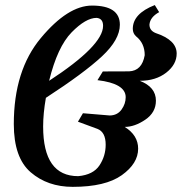

<svg xmlns="http://www.w3.org/2000/svg" viewBox="-20 -724 748 754"><path d="M265.6 9.8Q167 9.8 100.6 -47.4Q34.2 -104.5 34.2 -236.8Q34.2 -447.3 140.4 -574.7Q246.6 -702.1 341.3 -702.1Q450.7 -702.1 450.7 -627Q450.7 -568.4 380.6 -502.9Q310.5 -437.5 160.2 -339.8Q149.4 -278.3 149.4 -227.1Q149.4 -32.2 287.1 -32.2Q346.2 -37.6 370.6 -74.5Q395 -111.3 395 -155.8Q395 -205.1 362.8 -217.8L286.1 -246.1L305.7 -279.3L411.1 -270.5Q440.9 -271 457.3 -293.7Q473.6 -316.4 473.6 -342.3Q473.6 -396 362.8 -409.2L383.8 -443.4L486.8 -443.8Q537.6 -445.8 548.3 -507.3Q548.3 -554.2 514.6 -581.1Q501.5 -592.8 501.5 -610.8Q501.5 -670.4 587.9 -704.1L605 -676.3Q569.3 -656.7 566.9 -627.4Q566.9 -604 591.3 -594.2Q673.8 -566.9 673.8 -513.7Q673.8 -470.7 632.8 -438.7Q591.8 -406.7 528.8 -406.7Q592.3 -382.3 592.3 -328.6Q592.3 -282.2 550.5 -253.9Q508.8 -225.6 469.7 -225.6Q522.5 -192.9 522.5 -140.1Q522.5 -82 458.3 -36.1Q394 9.8 265.6 9.8ZM172.9 -406.7Q384.8 -544.9 384.8 -622.6Q384.8 -651.4 359.4 -653.8Q316.9 -653.8 261.2 -596.9Q205.6 -540 172.9 -406.7Z"/></svg>

Font: Kelvinch
Style: Bold Italic
Weight: 700
Italic angle: -10°
Designer: Paul James Miller
Foundry: High-Logic / Made with FontCreator
Version: Version 3.30 September 23, 2016